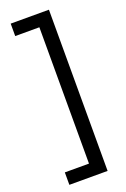

<svg xmlns="http://www.w3.org/2000/svg" viewBox="-167 -772 646 986"><g transform="rotate(-20 156.0 -279.5)"><path d="M31 93V161H240V-720H31V-652H163V93Z"/></g></svg>

Font: Noto Sans Arabic UI XCn
Style: Regular
Weight: 400
Width: 2
Designer: Monotype Design Team, Nadine Chahine and Nizar Qandah
Foundry: Monotype Imaging Inc.
Version: Version 2.010